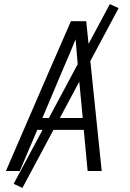

<svg xmlns="http://www.w3.org/2000/svg" viewBox="-20 -839 640 942"><path d="M9 0 221 -490 328 -735H403L479 0H410L391 -202H163L77 0ZM386 -260 364 -490Q361 -529 357.5 -568Q354 -607 351 -646Q335 -607 318.5 -568Q302 -529 285 -490L188 -260ZM90 83 47 63 519 -819 562 -799Z"/></svg>

Font: Iosevka SS04 Lt Ex Obl
Style: Regular
Weight: 300
Width: 7
Italic angle: -9°
Monospace: yes
Designer: Belleve Invis
Foundry: Belleve Invis
Version: Version 19.0.0; ttfautohint (v1.8.4)